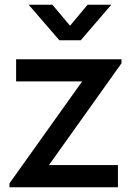

<svg xmlns="http://www.w3.org/2000/svg" viewBox="-20 -790 572 810"><path d="M101 -770H201L275.5 -681.5L349.5 -770H449.5L320.5 -620H230.5ZM20 0V-16.5L326.5 -446.5H48V-540H492.5V-523L186.5 -93.5H477.5V0Z"/></svg>

Font: Cns Manrope SemBd
Style: Regular
Weight: 600
Designer: Mikhail Sharanda
Foundry: Mikhail Sharanda
Version: Version 4.504